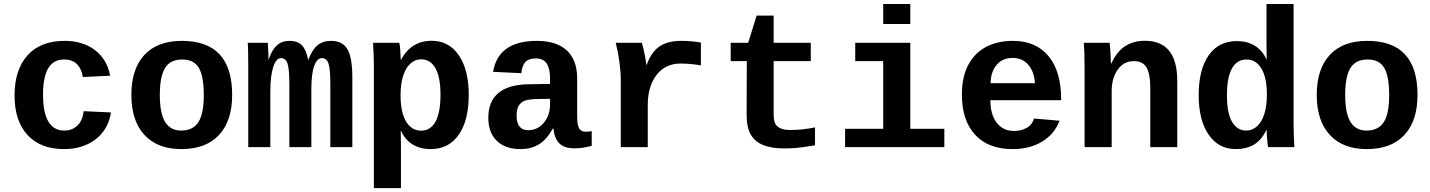

<svg xmlns="http://www.w3.org/2000/svg" viewBox="-20 -745 7241 972"><path d="M304.7 9.8Q184.6 9.8 119.1 -61.8Q53.7 -133.3 53.7 -261.2Q53.7 -392.1 119.6 -465.1Q185.5 -538.1 306.6 -538.1Q399.9 -538.1 460.9 -491.2Q522 -444.3 537.6 -361.8L399.4 -355Q393.6 -395.5 370.1 -419.7Q346.7 -443.8 303.7 -443.8Q197.8 -443.8 197.8 -266.6Q197.8 -84 305.7 -84Q344.7 -84 371.1 -108.6Q397.5 -133.3 403.8 -182.1L541.5 -175.8Q534.2 -121.6 502.7 -79.1Q471.2 -36.6 419.9 -13.4Q368.7 9.8 304.7 9.8Z M1155.3 -264.6Q1155.3 -133.3 1088.9 -61.8Q1022.5 9.8 897.9 9.8Q777.8 9.8 711.4 -61.8Q645 -133.3 645 -264.6Q645 -395.5 710.9 -466.8Q776.9 -538.1 900.9 -538.1Q1155.3 -538.1 1155.3 -264.6ZM1011.7 -264.6Q1011.7 -358.4 986.8 -401.1Q961.9 -443.8 902.8 -443.8Q842.3 -443.8 815.7 -400.9Q789.1 -357.9 789.1 -264.6Q789.1 -170.4 816.2 -127.2Q843.3 -84 896.5 -84Q957 -84 984.4 -126.7Q1011.7 -169.4 1011.7 -264.6Z M1444.8 0V-321.3Q1444.8 -394 1435.8 -422.4Q1426.8 -450.7 1402.3 -450.7Q1377.4 -450.7 1363 -404.8Q1348.6 -358.9 1348.6 -284.2V0H1236.8V-415.5Q1236.8 -507.8 1233.9 -528.3H1335.9L1338.9 -466.3V-442.9H1339.8Q1356.4 -492.7 1381.8 -515.4Q1407.2 -538.1 1445.3 -538.1Q1488.3 -538.1 1509.5 -514.6Q1530.8 -491.2 1540 -442.4H1541Q1560.5 -494.1 1587.6 -516.1Q1614.7 -538.1 1656.2 -538.1Q1713.9 -538.1 1738.8 -496.1Q1763.7 -454.1 1763.7 -352.1V0H1652.3V-321.3Q1652.3 -394 1643.3 -422.4Q1634.3 -450.7 1609.9 -450.7Q1585 -450.7 1570.6 -411.4Q1556.2 -372.1 1556.2 -293.5V0Z M2001.5 -528.3Q2004.4 -518.1 2006.6 -487.3Q2008.8 -456.5 2008.8 -442.4H2010.7Q2034.2 -488.8 2073.5 -513.7Q2112.8 -538.6 2165 -538.6Q2252.9 -538.6 2303 -464.8Q2353 -391.1 2353 -265.1Q2353 -135.7 2302.5 -63Q2252 9.8 2159.7 9.8Q2107.4 9.8 2068.8 -13.9Q2030.3 -37.6 2009.8 -83.5H2008.8L2009.8 3.4V207.5H1872.6V-413.1Q1872.6 -461.9 1868.7 -528.3ZM2007.8 -261.7Q2007.8 -203.6 2020.5 -164.3Q2033.2 -125 2056.4 -104.2Q2079.6 -83.5 2110.8 -83.5Q2160.2 -83.5 2185.1 -129.9Q2210 -176.3 2210 -265.1Q2210 -355 2184.3 -399.9Q2158.7 -444.8 2111.8 -444.8Q2081.5 -444.8 2057.6 -423.1Q2033.7 -401.4 2020.8 -360.8Q2007.8 -320.3 2007.8 -261.7Z M2614.7 9.8Q2538.1 9.8 2495.1 -32Q2452.1 -73.7 2452.1 -149.4Q2452.1 -231.4 2503.2 -274.2Q2554.2 -316.9 2655.8 -318.4L2764.6 -320.3V-347.2Q2764.6 -397.5 2747.6 -423.3Q2730.5 -449.2 2692.4 -449.2Q2656.7 -449.2 2639.9 -431.4Q2623 -413.6 2619.1 -374.5L2476.1 -381.3Q2502.4 -538.1 2698.2 -538.1Q2796.9 -538.1 2849.4 -489.7Q2901.9 -441.4 2901.9 -347.7V-156.2Q2901.9 -111.8 2911.9 -95Q2921.9 -78.1 2945.3 -78.1Q2960.9 -78.1 2975.6 -81.1V-6.8Q2963.4 -3.9 2953.6 -1.5Q2943.8 1 2934.1 2.4Q2924.3 3.9 2913.3 4.9Q2902.3 5.9 2887.7 5.9Q2835.9 5.9 2811.3 -19.5Q2786.6 -44.9 2781.7 -94.2H2778.8Q2748 -39.1 2708.7 -14.6Q2669.4 9.8 2614.7 9.8ZM2764.6 -244.6 2699.2 -243.7Q2655.3 -242.7 2635.5 -234.6Q2615.7 -226.6 2605.5 -208.7Q2595.2 -190.9 2595.2 -160.2Q2595.2 -85.9 2653.8 -85.9Q2701.2 -85.9 2732.9 -123.3Q2764.6 -160.6 2764.6 -217.8Z M3528.3 -414.1Q3473.6 -423.3 3424.8 -423.3Q3348.6 -423.3 3304 -365.7Q3259.3 -308.1 3259.3 -213.9V0H3122.6V-342.3Q3122.6 -379.4 3116 -429.7Q3109.4 -480 3097.2 -528.3H3229.5Q3247.1 -464.8 3252 -417H3253.9Q3278.3 -483.4 3319.8 -510.7Q3361.3 -538.1 3427.7 -538.1Q3478.5 -538.1 3528.3 -529.8Z M3760.7 -435.5H3679.2V-528.3H3767.6L3810.5 -666H3896.5V-528.3H4084.5V-435.5H3896.5V-176.8Q3896.5 -133.8 3904.5 -118.9Q3912.6 -104 3930.7 -95.5Q3948.7 -86.9 3981.4 -86.9Q4042 -86.9 4106 -100.1V-9.3Q4036.6 2 4007.8 4.2Q3979 6.3 3947.8 6.3Q3885.7 6.3 3844 -10.5Q3802.2 -27.3 3781 -63.2Q3759.8 -99.1 3759.8 -164.1Z M4588.4 -92.8H4760.7V0H4258.3V-92.8H4451.2V-435.5H4309.6V-528.3H4588.4ZM4451.2 -623.5V-724.6H4588.4V-623.5Z M5106.4 9.8Q4983.4 9.8 4916.5 -62.7Q4849.6 -135.3 4849.6 -266.6Q4849.6 -354.5 4881.1 -415Q4912.6 -475.6 4970.7 -506.8Q5028.8 -538.1 5108.4 -538.1Q5224.1 -538.1 5288.1 -460.9Q5352.1 -383.8 5352.1 -241.7V-237.8H4993.7Q4993.7 -166 5025.6 -124Q5057.6 -82 5113.3 -82Q5149.4 -82 5177.2 -97.4Q5205.1 -112.8 5214.8 -145L5344.2 -133.8Q5317.4 -64.9 5254.9 -27.6Q5192.4 9.8 5106.4 9.8ZM5106.4 -451.7Q5056.2 -451.7 5026.4 -417.7Q4996.6 -383.8 4994.6 -323.7H5219.2Q5215.8 -382.3 5185.8 -417Q5155.8 -451.7 5106.4 -451.7Z M5803.2 0V-302.2Q5803.2 -371.1 5784.4 -403.3Q5765.6 -435.5 5719.7 -435.5Q5668.9 -435.5 5638.4 -392.3Q5607.9 -349.1 5607.9 -283.2V0H5470.7V-410.2Q5470.7 -452.6 5469.5 -479.7Q5468.3 -506.8 5466.8 -528.3H5597.7Q5599.1 -519 5601.6 -478.8Q5604 -438.5 5604 -423.3H5606Q5633.8 -483.9 5675.8 -511.2Q5717.8 -538.6 5775.9 -538.6Q5939.9 -538.6 5939.9 -335.4V0Z M6399.9 0Q6397.9 -7.3 6395.3 -36.9Q6392.6 -66.4 6392.6 -85.9H6390.6Q6364.7 -33.7 6326.7 -12Q6288.6 9.8 6236.3 9.8Q6148.9 9.8 6098.6 -63.5Q6048.3 -136.7 6048.3 -263.2Q6048.3 -392.6 6098.9 -464.8Q6149.4 -537.1 6241.7 -537.1Q6293.9 -537.1 6332.5 -513.4Q6371.1 -489.7 6391.6 -443.8H6392.6L6391.6 -530.8V-724.6H6528.8V-115.2Q6528.8 -66.4 6532.7 0ZM6393.6 -266.6Q6393.6 -351.1 6366.2 -397.5Q6338.9 -443.8 6290.5 -443.8Q6241.7 -443.8 6216.6 -398.2Q6191.4 -352.5 6191.4 -263.2Q6191.4 -173.3 6217 -128.7Q6242.7 -84 6289.6 -84Q6319.8 -84 6343.8 -105.7Q6367.7 -127.4 6380.6 -168Q6393.6 -208.5 6393.6 -266.6Z M7156.2 -264.6Q7156.2 -133.3 7089.8 -61.8Q7023.4 9.8 6898.9 9.8Q6778.8 9.8 6712.4 -61.8Q6646 -133.3 6646 -264.6Q6646 -395.5 6711.9 -466.8Q6777.8 -538.1 6901.9 -538.1Q7156.2 -538.1 7156.2 -264.6ZM7012.7 -264.6Q7012.7 -358.4 6987.8 -401.1Q6962.9 -443.8 6903.8 -443.8Q6843.3 -443.8 6816.7 -400.9Q6790 -357.9 6790 -264.6Q6790 -170.4 6817.1 -127.2Q6844.2 -84 6897.5 -84Q6958 -84 6985.4 -126.7Q7012.7 -169.4 7012.7 -264.6Z"/></svg>

Font: Liberation Mono
Style: Bold
Weight: 700
Monospace: yes
Designer: Steve Matteson
Foundry: Ascender Corporation
Version: Version 2.1.5